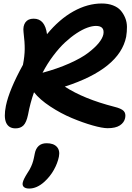

<svg xmlns="http://www.w3.org/2000/svg" viewBox="-20 -777 762 1111"><path d="M69.8 -34.2Q30.3 -34.2 15.6 -66.9Q1 -99.6 14.2 -165Q33.2 -257.3 112.8 -401.9Q122.6 -452.1 123 -491.9Q123.5 -531.7 116.2 -590.8Q111.8 -626.5 127 -647.7Q142.1 -668.9 174.8 -668.9Q240.2 -668.9 252 -579.1Q322.8 -665.5 404.8 -711.2Q486.8 -756.8 568.8 -756.8Q605 -756.8 633.3 -746.1Q661.6 -735.4 678 -716.8Q694.3 -698.2 704.3 -673.8Q714.4 -649.4 714.6 -621.3Q714.8 -593.3 710 -564Q672.4 -378.4 355 -275.9Q464.4 -204.6 641.1 -159.2Q681.6 -149.4 695.6 -135Q709.5 -120.6 704.1 -94.2Q698.7 -67.9 673.8 -51.5Q648.9 -35.2 603 -35.2Q572.3 -35.2 515.6 -51.3Q459 -67.4 395.5 -94Q332 -120.6 270.8 -160.9Q209.5 -201.2 176.8 -243.2Q154.8 -181.6 142.1 -112.8Q132.8 -68.4 115.7 -51.3Q98.6 -34.2 69.8 -34.2ZM535.2 -627Q513.2 -627 484.9 -616.7Q456.5 -606.4 423.1 -584.5Q389.6 -562.5 356.2 -531.5Q322.8 -500.5 288.3 -454.8Q253.9 -409.2 226.1 -356Q312.5 -379.4 381.1 -409.9Q449.7 -440.4 489.5 -470.7Q529.3 -501 551.3 -528.1Q573.2 -555.2 578.1 -578.1Q586.9 -627 535.2 -627ZM148.9 314Q127.4 314 117.7 304.7Q107.9 295.4 111.8 278.8Q115.7 260.7 138.2 225.1Q145 214.8 150.6 205.3Q156.2 195.8 160.2 186.3Q164.1 176.8 166.7 170.4Q169.4 164.1 171.9 154.3Q174.3 144.5 175.3 140.4Q176.3 136.2 178.5 125.5Q180.7 114.7 181.2 111.8Q186.5 83.5 203.6 67.6Q220.7 51.8 250 51.8Q289.6 51.8 308.8 72.5Q328.1 93.3 320.8 129.9Q313 168 291.5 206.3Q270 244.6 236.8 274.9Q193.4 314 148.9 314Z"/></svg>

Font: Shantell Sans Irregular Bouncy
Style: Italic
Weight: 600
Italic angle: -11.31°
Designer: Stephen Nixon, Anya Danilova, Shantell Martin
Foundry: Arrow Type
Version: Version 1.006;[9816181b4]